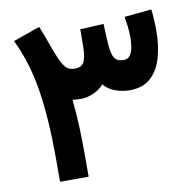

<svg xmlns="http://www.w3.org/2000/svg" viewBox="-76 -744 831 821"><g transform="rotate(-10 339.5 -333.5)"><path d="M481 -333.5Q448.7 -333.5 417.7 -345.2Q386.7 -356.9 369.6 -378.9Q352.1 -357.9 324.2 -345.7Q296.4 -333.5 272 -333.5Q263.2 -333.5 252.4 -334Q241.7 -334.5 232.9 -336.4Q239.7 -269 241.7 -214.1Q243.7 -159.2 243.7 -99.6V0H119.6V-101.1Q119.6 -272.9 99.9 -398.4Q80.1 -523.9 30.3 -626.5L146.5 -667.5Q163.6 -626.5 174.3 -594.5Q185.1 -562.5 202.6 -521Q212.4 -498 225.8 -481.7Q239.3 -465.3 266.6 -465.3Q296.9 -465.3 306.9 -486.8Q316.9 -508.3 317.4 -555.7L317.9 -627L419.9 -632.3L422.9 -564.9Q425.3 -503.9 437.7 -484.6Q450.2 -465.3 477.1 -465.3Q496.6 -465.3 506.3 -479Q516.1 -492.7 519.5 -513.9Q522.9 -535.2 522.9 -557.6Q522.9 -581.5 519.8 -605.7Q516.6 -629.9 513.7 -646.5L631.8 -657.7Q637.2 -609.4 637.2 -564Q637.2 -503.4 622.8 -450.7Q608.4 -397.9 574.2 -365.7Q540 -333.5 481 -333.5Z"/></g></svg>

Font: Vazirmatn RD UI FD
Style: Bold
Weight: 700
Designer: Saber Rastikerdar
Foundry: Saber Rastikerdar
Version: Version 33.003